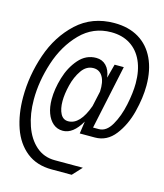

<svg xmlns="http://www.w3.org/2000/svg" viewBox="-125 -797 900 1051"><g transform="rotate(15 325.0 -271.5)"><path d="M14 -182Q14 -305 55 -425Q96 -545 181.5 -624Q267 -703 393 -703Q474 -703 531.5 -668.5Q589 -634 619.5 -569.5Q650 -505 650 -417Q650 -348 629.5 -267Q609 -186 564 -128Q519 -70 451 -70H365L375 -140Q329 -60 271 -60Q239 -60 216 -79.5Q193 -99 180.5 -133Q168 -167 168 -212Q168 -269 187.5 -334.5Q207 -400 247.5 -446.5Q288 -493 346 -493Q380 -493 402.5 -470Q425 -447 431 -404L452 -483H504L427 -120H460Q502 -120 531.5 -171Q561 -222 575.5 -291.5Q590 -361 590 -414Q590 -487 566 -540Q542 -593 497 -621.5Q452 -650 389 -650Q287 -650 215.5 -577Q144 -504 109 -396Q74 -288 74 -185Q74 -104 97 -37.5Q120 29 164.5 68Q209 107 271 107H430L381 160H268Q182 160 125 114.5Q68 69 41 -8.5Q14 -86 14 -182ZM286 -118Q353 -118 394 -233L413 -320Q416 -375 398 -405Q380 -435 346 -435Q306 -435 279.5 -397Q253 -359 240.5 -308Q228 -257 228 -217Q228 -173 242.5 -145.5Q257 -118 286 -118Z"/></g></svg>

Font: Azeret Mono Light
Style: Italic
Weight: 300
Italic angle: -12°
Designer: Martin Vácha
Foundry: Displaay
Version: Version 1.000; Glyphs 3.0.3, build 3074